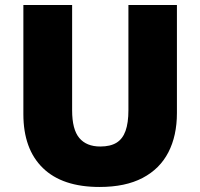

<svg xmlns="http://www.w3.org/2000/svg" viewBox="-20 -734 797 764"><path d="M684 -284Q684 -194 650 -128Q616 -62 547.5 -26Q479 10 376 10Q228 10 150.5 -65.5Q73 -141 73 -280V-714H267V-295Q267 -219 295.5 -185Q324 -151 379 -151Q419 -151 443.5 -166Q468 -181 479.5 -213Q491 -245 491 -296V-714H684Z"/></svg>

Font: Noto Sans Thai Black
Style: Regular
Weight: 900
Version: Version 2.001